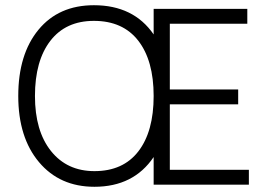

<svg xmlns="http://www.w3.org/2000/svg" viewBox="-20 -708 1019 736"><path d="M114 -340Q114 -206 175.5 -129Q237 -52 342 -52Q452 -52 510.5 -128Q569 -204 569 -340Q569 -476 510 -552Q451 -628 340 -628Q232 -628 173 -551.5Q114 -475 114 -340ZM934 0H569V-106Q492 8 342 8Q209 8 129.5 -86.5Q50 -181 50 -340Q50 -500 127.5 -594Q205 -688 340 -688Q492 -688 569 -576V-674H928V-617H631V-365H893V-308H631V-57H934Z"/></svg>

Font: Hind Guntur Light
Style: Regular
Weight: 300
Designer: Manushi Parikh, Hitesh Malaviya
Foundry: Indian Type Foundry
Version: Version 1.002;PS 1.0;hotconv 1.0.86;makeotf.lib2.5.63406; tt